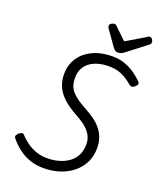

<svg xmlns="http://www.w3.org/2000/svg" viewBox="-220 -1395 1272 1544"><g transform="rotate(20 415.5 -623.0)"><path d="M343 20Q291 20 246.5 7.5Q202 -5 165.5 -26.5Q129 -48 100 -74.5Q71 -101 49 -129Q40 -141 45.5 -151.5Q51 -162 61 -172Q75 -183 86 -186Q97 -189 106 -178Q132 -149 167 -123.5Q202 -98 246.5 -81.5Q291 -65 344 -65Q399 -65 446.5 -79Q494 -93 529.5 -119.5Q565 -146 584.5 -185.5Q604 -225 604 -276Q604 -309 593.5 -336Q583 -363 563.5 -386Q544 -409 515 -429.5Q486 -450 448 -471Q413 -490 382 -511Q351 -532 325.5 -556Q300 -580 281.5 -608.5Q263 -637 252.5 -672Q242 -707 242 -750Q242 -808 264.5 -856.5Q287 -905 329 -940.5Q371 -976 429.5 -995.5Q488 -1015 561 -1015Q618 -1015 665.5 -998.5Q713 -982 752 -955Q791 -928 822 -897Q833 -887 830.5 -875.5Q828 -864 814 -852Q803 -841 791.5 -839Q780 -837 769 -845Q743 -867 713.5 -886.5Q684 -906 647 -918Q610 -930 560 -930Q512 -930 470.5 -918.5Q429 -907 399 -884.5Q369 -862 352 -828.5Q335 -795 335 -751Q335 -715 343.5 -687.5Q352 -660 371.5 -637Q391 -614 422 -592Q453 -570 497 -546Q545 -521 582 -493.5Q619 -466 644.5 -433.5Q670 -401 683 -362.5Q696 -324 696 -278Q696 -211 670 -157Q644 -103 596 -63Q548 -23 483.5 -1.5Q419 20 343 20ZM788 -1266Q800 -1266 809.5 -1254Q819 -1242 819 -1231Q819 -1221 816 -1216Q813 -1211 808 -1207L645 -1081Q630 -1069 617 -1063.5Q604 -1058 588 -1058Q575 -1058 564.5 -1065Q554 -1072 545 -1085L453 -1215Q448 -1223 447 -1228Q446 -1233 446 -1237Q446 -1249 460.5 -1257.5Q475 -1266 485 -1266Q495 -1266 500 -1261.5Q505 -1257 512 -1250L606 -1160L759 -1251Q766 -1255 773 -1260.5Q780 -1266 788 -1266Z"/></g></svg>

Font: Playwrite AU TAS
Style: Regular
Weight: 400
Designer: Veronika Burian, José Scaglione
Foundry: TypeTogether
Version: Version 1.002